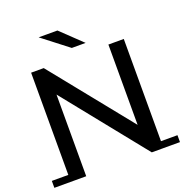

<svg xmlns="http://www.w3.org/2000/svg" viewBox="-156 -1025 1125 1172"><g transform="rotate(-20 406.0 -439.0)"><path d="M631 9 162 -575H205V0H105V-700H187L650 -125H607V-700H707V9ZM-2 9V-36H205V9ZM633 9 631 -36H814V9ZM390 -757 222 -887H344L480 -757Z"/></g></svg>

Font: Montserrat Underline Thin Medium
Style: Regular
Weight: 500
Version: Version 9.000